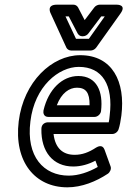

<svg xmlns="http://www.w3.org/2000/svg" viewBox="-20 -764 545 821"><path d="M110 -245C128 -395 231 -478 317 -478C418 -478 465 -400 449 -270C448 -260 447 -248 445 -241H185C174 -241 157 -234 157 -213C155 -115 207 -52 293 -52C327 -52 360 -62 388 -77L398 -50C359 -28 316 -13 274 -13C167 -13 91 -94 110 -245ZM60 -245C39 -72 130 37 268 37C330 37 391 12 441 -21C450 -27 457 -41 453 -52L427 -124C418 -148 398 -137 391 -133C359 -112 331 -102 299 -102C249 -102 216 -130 209 -191H460C471 -191 483 -199 487 -211C492 -226 496 -247 499 -270C517 -414 461 -528 323 -528C202 -528 81 -415 60 -245ZM187 -264H384C399 -264 411 -278 412 -289C422 -372 394 -439 315 -439C246 -439 187 -382 166 -292C164 -282 166 -264 187 -264ZM223 -314C243 -367 277 -389 309 -389C346 -389 364 -369 363 -314ZM305 -598 260 -694H274L312 -621C316 -614 323 -609 331 -609H335C344 -609 353 -614 358 -621L413 -694H428L360 -598ZM264 -560C267 -554 275 -548 284 -548H368C375 -548 385 -552 391 -560L495 -706C524 -746 478 -744 478 -744H406C398 -744 388 -739 383 -732L342 -678L314 -732C310 -739 303 -744 294 -744H223C176 -744 197 -706 197 -706Z"/></svg>

Font: Falling Sky
Style: CondOuObl
Weight: 400
Designer: Paul D. Hunt
Foundry: Adobe Systems Incorporated
Version: Version 1.02